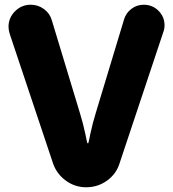

<svg xmlns="http://www.w3.org/2000/svg" viewBox="-20 -783 730 811"><path d="M344 8Q296 8 257.5 -20.5Q219 -49 204 -93L21 -640Q16 -657 16 -670Q16 -708 43.5 -735.5Q71 -763 110 -763Q141 -763 166 -744.5Q191 -726 199 -697L318 -304Q330 -266 341 -215Q342 -210 344.5 -197Q347 -184 349 -178H353Q355 -184 357.5 -197Q360 -210 361 -215Q372 -266 384 -304L504 -701Q512 -728 535 -745.5Q558 -763 587 -763Q624 -763 649.5 -737.5Q675 -712 675 -676Q675 -661 670 -648L485 -93Q471 -48 432 -20Q393 8 344 8Z"/></svg>

Font: Jellee Roman
Style: Regular
Weight: 400
Designer: Alfredo Marco Pradil
Foundry: Alfredo Marco Pradil
Version: Version 1.016;PS 001.016;hotconv 1.0.88;makeotf.lib2.5.64775